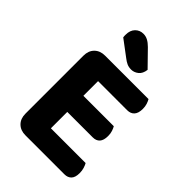

<svg xmlns="http://www.w3.org/2000/svg" viewBox="-244 -935 1036 1036"><g transform="rotate(45 273.5 -417.0)"><path d="M155 2Q117 2 94.5 -20.5Q72 -43 72 -81V-523Q72 -561 94.5 -583.5Q117 -606 155 -606H486Q492 -596 497 -581Q502 -566 502 -547Q502 -514 487.5 -498Q473 -482 447 -482H225V-370H457Q463 -360 468 -345Q473 -330 473 -311Q473 -278 459 -262.5Q445 -247 419 -247H225V-122H490Q496 -112 501 -96Q506 -80 506 -61Q506 -28 491.5 -13Q477 2 452 2ZM154 -745Q153 -749 153 -755.5Q153 -762 153 -765Q153 -798 171.5 -817Q190 -836 218 -836Q236 -836 252 -827.5Q268 -819 285 -802L371 -714Q367 -682 348 -667Q329 -652 307 -652Q288 -652 274 -658.5Q260 -665 246 -676Z"/></g></svg>

Font: Baloo Thambi 2
Style: Bold
Weight: 700
Designer: Aadarsh Rajan and Ek Type
Foundry: Ek Type
Version: Version 1.640;hotconv 1.0.111;makeotfexe 2.5.65597; ttfautoh